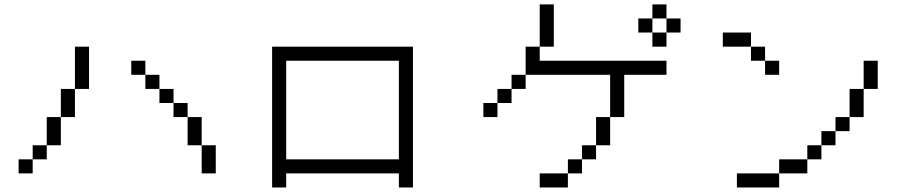

<svg xmlns="http://www.w3.org/2000/svg" viewBox="-20 -832 4040 852"><path d="M125 -125H62.5V-62.5H125ZM125 -125H187.5V-187.5H125ZM875 -187.5Q875 -187.5 875 -62.5H937.5Q937.5 -62.5 937.5 -187.5ZM187.5 -187.5H250Q250 -187.5 250 -312.5H187.5Q187.5 -312.5 187.5 -187.5ZM875 -187.5Q875 -187.5 875 -312.5H812.5Q812.5 -312.5 812.5 -187.5ZM250 -312.5H312.5Q312.5 -312.5 312.5 -437.5H250Q250 -437.5 250 -312.5ZM812.5 -312.5V-375H750V-312.5ZM750 -375V-437.5H687.5V-375ZM312.5 -437.5H375V-625H312.5ZM687.5 -437.5V-500H625V-437.5ZM625 -500V-562.5H562.5V-500Z M1750 -62.5V0H1812.5Q1812.5 0 1812.5 -625H1187.5Q1187.5 -625 1187.5 0H1250V-62.5ZM1250 -125V-562.5H1750V-125Z M2937.5 -500V-562.5H2375V-625H2312.5Q2312.5 -625 2312.5 -500H2250V-437.5H2187.5V-375H2125V-312.5H2187.5V-375H2250V-437.5H2312.5V-500H2687.5V-312.5H2625Q2625 -312.5 2625 -187.5H2562.5V-125H2500V-62.5H2375V0H2500V-62.5H2562.5V-125H2625V-187.5H2687.5Q2687.5 -187.5 2687.5 -312.5H2750V-500ZM3000 -687.5V-750H2937.5V-687.5H2875V-625H2937.5V-687.5ZM2375 -625H2437.5V-812.5H2375ZM2875 -687.5V-750H2812.5V-687.5ZM2875 -750H2937.5V-812.5H2875Z M3437.5 -500V-562.5H3375V-500ZM3437.5 -62.5H3250V0H3437.5ZM3437.5 -62.5H3562.5V-125H3437.5ZM3562.5 -125H3625V-187.5H3562.5ZM3625 -187.5H3687.5V-250H3625ZM3687.5 -250H3750V-312.5H3687.5ZM3750 -312.5H3812.5Q3812.5 -312.5 3812.5 -437.5H3750Q3750 -437.5 3750 -312.5ZM3812.5 -437.5H3875Q3875 -437.5 3875 -562.5H3812.5Q3812.5 -562.5 3812.5 -437.5ZM3375 -562.5V-625H3312.5V-562.5ZM3312.5 -625V-687.5H3187.5V-625Z"/></svg>

Font: UnifontExMono
Style: Regular
Weight: 500
Version: Version 15.0.06